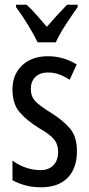

<svg xmlns="http://www.w3.org/2000/svg" viewBox="-20 -786 379 816"><path d="M307 -144Q307 -70 267 -30Q227 10 155 10Q118 10 87 1.5Q56 -7 33 -20V-104Q55 -86 87 -74.5Q119 -63 152 -63Q187 -63 207 -83.5Q227 -104 227 -141Q227 -173 208.5 -195Q190 -217 145 -242Q95 -273 64 -308.5Q33 -344 33 -406Q33 -470 74.5 -508.5Q116 -547 183 -547Q250 -547 306 -512L276 -447Q255 -461 232 -469.5Q209 -478 184 -478Q150 -478 130.5 -459Q111 -440 111 -408Q111 -376 130 -356Q149 -336 196 -307Q246 -276 276.5 -241Q307 -206 307 -144ZM140 -606Q124 -639 99 -680Q74 -721 48 -756V-766H93Q112 -749 134.5 -723.5Q157 -698 179 -672Q205 -702 222.5 -721Q240 -740 265 -766H310V-756Q288 -725 260.5 -683Q233 -641 217 -606Z"/></svg>

Font: Noto Sans Lao UI ExtCond
Style: Regular
Weight: 400
Width: 2
Designer: Monotype Design Team
Foundry: Monotype Imaging Inc.
Version: Version 2.000; ttfautohint (v1.8.4.7-5d5b)